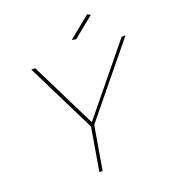

<svg xmlns="http://www.w3.org/2000/svg" viewBox="-157 -1007 999 1122"><g transform="rotate(-20 342.0 -445.5)"><path d="M684 -699 333 -270 287 0H267L312 -267L98 -699H122L325 -289L660 -699ZM515 -891 534 -881 405 -776 379 -781Z"/></g></svg>

Font: Gontserrat Thin
Style: Italic
Weight: 250
Italic angle: -11.3°
Designer: Julieta Ulanovsky
Foundry: Julieta Ulanovsky
Version: Version 6.001